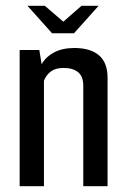

<svg xmlns="http://www.w3.org/2000/svg" viewBox="-20 -644 435 664"><path d="M75 -624H135L199 -569L262 -624H321L236 -529H160ZM48 -471H116L124 -422Q139 -448 167.5 -463Q196 -478 237 -478Q293 -478 322.5 -452.5Q352 -427 352 -375V0H268V-347Q268 -380 250 -394.5Q232 -409 200 -409Q172 -409 156 -397Q140 -385 132 -365V0H48Z"/></svg>

Font: Smooch Sans Thin SemiBold
Style: Regular
Weight: 600
Version: Version 1.010